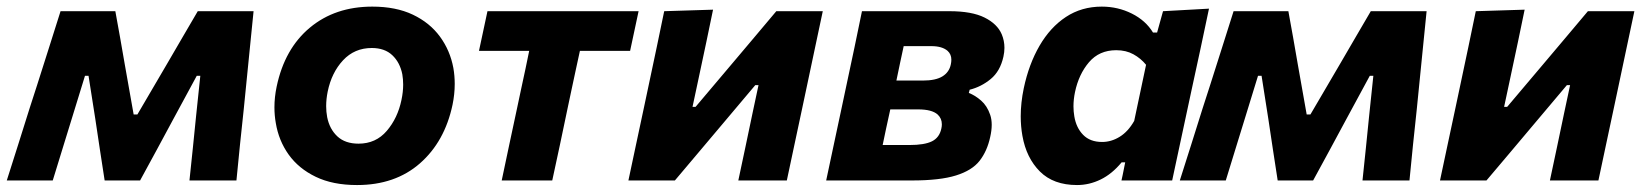

<svg xmlns="http://www.w3.org/2000/svg" viewBox="-41 -532 4843 566"><path d="M-21 0Q-3.5 -54 13 -107Q30 -160 46.5 -213.5L68 -280Q85 -334.5 103 -390Q120.5 -445 137.5 -499H299Q306 -460 313 -421.5Q319.5 -383 326.5 -344L353 -194.5H364L451 -343Q474 -383 497 -422Q520 -461 542 -499H706.5Q701 -446 695.5 -389.5Q690 -333 684.5 -279.5L677.5 -209.5Q672 -159 666.5 -105.8Q661 -52.5 656 0H517.5Q522.5 -47 527.5 -95.5Q532.5 -144 537 -189.5L549.5 -308.5H539L470 -181Q445.5 -136 421.5 -91Q397 -46 372 0H267.5Q260.5 -45 253.5 -91Q246.5 -137 240 -181L220 -308.5H209.5L173.5 -191.5Q158.5 -143 143.8 -95.2Q129 -47.5 114.5 0Z M1011.5 13.5Q940 13.5 889.8 -10.8Q839.5 -35 810 -76.2Q780.5 -117.5 772 -169.5Q768 -192 768 -215.5Q768 -245.5 774.5 -276.5Q798 -388.5 872.5 -450.5Q947 -512.5 1056.5 -512.5Q1126 -512.5 1176 -488.8Q1226 -465 1256 -424Q1286 -383 1295.5 -331.5Q1299.5 -308.5 1299.5 -284.5Q1299.5 -254.5 1293 -223Q1270 -114.5 1197 -50.5Q1124 13.5 1011.5 13.5ZM1016 -108.5Q1067 -108.5 1099.2 -146.2Q1131.5 -184 1142.5 -237.5Q1147.5 -261 1147.5 -282.5Q1147.5 -298.5 1145 -313Q1138 -348 1115.5 -369.2Q1093 -390.5 1055 -390.5Q1004 -390.5 970.2 -354.2Q936.5 -318 925 -262Q920.5 -240 920.5 -219Q920.5 -202.5 923.5 -186.5Q930.5 -151.5 953.5 -130Q976.5 -108.5 1016 -108.5Z M1438 0Q1449.5 -54.5 1460 -104.2Q1470.5 -154 1484 -216.5L1494.5 -266Q1502 -300.5 1508 -328.8Q1514 -357 1519 -382H1371L1396 -499H1841.5L1816.5 -382H1668.5Q1663 -357 1657 -329Q1651 -300.5 1643.5 -266L1633 -216.5Q1620 -154 1609.5 -104.5Q1598.5 -54.5 1587 0Z M1811.5 0Q1823 -53.5 1833.5 -103.5Q1844 -153.5 1857.5 -216L1868 -265.5Q1883.5 -340 1895 -393Q1906 -445.5 1917 -499L2061 -503.5Q2051 -455.5 2041.5 -409.5Q2031.5 -363.5 2018 -299L2000.5 -217H2009.5L2116 -343Q2147.5 -380.5 2181 -420Q2214.5 -459.5 2247.5 -499H2384.5Q2373 -445 2362 -393Q2351 -341 2335 -265.5L2324.5 -216Q2311 -153.5 2300.5 -103.5Q2290 -53 2278.5 0H2135.5Q2146 -50.5 2156 -96.5Q2165.5 -142 2177.5 -199L2195 -281H2185.5L2083.5 -160Q2050 -120.5 2016.2 -80.2Q1982.5 -40 1948.5 0Z M2394.5 0Q2406 -53.5 2416.5 -103.5Q2427 -153.5 2440.5 -216L2451 -265.5Q2466.5 -340 2478 -392.5Q2489 -445 2500 -499H2758Q2824 -499 2861.5 -480.2Q2899 -461.5 2912 -431Q2920 -412 2920 -391Q2920 -378.5 2917 -365Q2907.5 -322 2879.5 -299Q2851.5 -276 2817.5 -267.5L2815 -258Q2833.5 -251 2851.2 -235.5Q2869 -220 2878 -193.5Q2882.5 -180.5 2882.5 -164Q2882.5 -147.5 2878 -128Q2869 -86.5 2846.8 -58Q2824.5 -29.5 2777.2 -14.8Q2730 0 2647 0ZM2623 -396Q2617.5 -371 2612.5 -347.2Q2607.5 -323.5 2601.5 -294.5H2679Q2717.5 -294.5 2737.5 -307Q2757.5 -319.5 2762 -342.5Q2763.5 -349.5 2763.5 -356Q2763.5 -372 2752.5 -382Q2736.5 -396 2704.5 -396ZM2561 -104.5H2640Q2684.5 -104.5 2706.5 -115.5Q2728.5 -126.5 2734 -153Q2735.5 -159.5 2735.5 -165.5Q2735.5 -183 2723 -194.5Q2706 -209.5 2666 -209.5H2583.5Q2576.5 -177.5 2571.2 -153.2Q2566 -129 2561 -104.5Z M3265 0Q3267 -8 3268.5 -16L3276 -53.5H3265.5Q3237 -19 3203.5 -2.8Q3170 13.5 3134 13.5Q3064.5 13.5 3024.5 -26.5Q2984.5 -66.5 2973 -131.5Q2968 -159.5 2968 -189Q2968 -229 2977 -272Q2992 -343 3023.5 -397.2Q3055 -451.5 3101.2 -482Q3147.5 -512.5 3207 -512.5Q3254.5 -512.5 3295.5 -492Q3336.5 -471.5 3358 -436H3370L3387.5 -499L3523 -506.5Q3510 -444.5 3497.5 -386Q3485 -327.5 3471.5 -266L3419.5 -23.5Q3417 -11.5 3414.5 0ZM3208 -113.5Q3235 -113.5 3259.8 -128.8Q3284.5 -144 3302.5 -175.5L3337.5 -341Q3322 -360 3300.2 -372Q3278.5 -384 3249.5 -384Q3199.5 -384 3169.2 -348.5Q3139 -313 3128 -260.5Q3123.5 -239 3123.5 -218.5Q3123.5 -203.5 3126 -189Q3131.5 -155.5 3152 -134.5Q3172.5 -113.5 3208 -113.5Z M3437 0Q3454.5 -54 3471 -107Q3488 -160 3504.5 -213.5L3526 -280Q3543 -334.5 3561 -390Q3578.5 -445 3595.5 -499H3757Q3764 -460 3771 -421.5Q3777.5 -383 3784.5 -344L3811 -194.5H3822L3909 -343Q3932 -383 3955 -422Q3978 -461 4000 -499H4164.5Q4159 -446 4153.5 -389.5Q4148 -333 4142.5 -279.5L4135.5 -209.5Q4130 -159 4124.5 -105.8Q4119 -52.5 4114 0H3975.5Q3980.5 -47 3985.5 -95.5Q3990.5 -144 3995 -189.5L4007.5 -308.5H3997L3928 -181Q3903.5 -136 3879.5 -91Q3855 -46 3830 0H3725.5Q3718.5 -45 3711.5 -91Q3704.5 -137 3698 -181L3678 -308.5H3667.5L3631.5 -191.5Q3616.5 -143 3601.8 -95.2Q3587 -47.5 3572.5 0Z M4204 0Q4215.5 -53.5 4226 -103.5Q4236.5 -153.5 4250 -216L4260.5 -265.5Q4276 -340 4287.5 -393Q4298.5 -445.5 4309.5 -499L4453.5 -503.5Q4443.5 -455.5 4434 -409.5Q4424 -363.5 4410.5 -299L4393 -217H4402L4508.5 -343Q4540 -380.5 4573.5 -420Q4607 -459.5 4640 -499H4777Q4765.5 -445 4754.5 -393Q4743.5 -341 4727.5 -265.5L4717 -216Q4703.5 -153.5 4693 -103.5Q4682.5 -53 4671 0H4528Q4538.5 -50.5 4548.5 -96.5Q4558 -142 4570 -199L4587.5 -281H4578L4476 -160Q4442.5 -120.5 4408.8 -80.2Q4375 -40 4341 0Z"/></svg>

Font: Heraclito
Style: Bold Italic
Weight: 700
Italic angle: -12°
Designer: Kostas Bartsokas (font) & Cristiano Sobral (main changes)
Foundry: Kostas Bartsokas (font) & Cristiano Sobral (main changes)
Version: Version 1.00;July 8, 2020;FontCreator 13.0.0.2655 64-bit